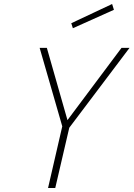

<svg xmlns="http://www.w3.org/2000/svg" viewBox="-20 -939 667 959"><path d="M344 -798 336 -823 540 -919 549 -890ZM627 -700 326 -301 256 0H220L291 -308L178 -700H214L317 -339L587 -700Z"/></svg>

Font: Titillium Web ExtraLight
Style: Italic
Weight: 275
Italic angle: -13°
Version: Version 1.002;PS 57.000;hotconv 1.0.70;makeotf.lib2.5.55311